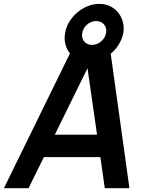

<svg xmlns="http://www.w3.org/2000/svg" viewBox="-38 -985 756 1005"><path d="M487.5 -162.5H191.5L111.5 0H-17.5L328 -705Q311.5 -726 304.2 -754.2Q297 -782.5 303 -812.5Q307.5 -842.5 324.5 -870.5Q341.5 -898.5 366.2 -919.5Q391 -940.5 421.2 -952.8Q451.5 -965 481.5 -964.5Q512 -965 537.5 -952.8Q563 -940.5 580.2 -919.5Q597.5 -898.5 605 -870.5Q612.5 -842.5 607.5 -812.5Q601 -781 584.2 -753Q567.5 -725 541.5 -704L639.5 0H510.5ZM392.5 -812.5Q387.5 -787 402.5 -768Q417.5 -750 444 -750Q470 -750 491 -768Q512.5 -786.5 517.5 -812.5Q519.5 -825.5 516.8 -836.8Q514 -848 506.8 -856.5Q499.5 -865 489 -870Q478.5 -875 465.5 -875Q439.5 -875 418 -856.5Q397 -838.5 392.5 -812.5ZM470 -280 420 -628 249 -280Z"/></svg>

Font: Russisch Sans
Style: Bold Italic
Weight: 700
Italic angle: -10°
Designer: Michael Sharanda (font) & Cristiano Sobral (main changes)
Foundry: Michael Sharanda
Version: Version 2.00;September 8, 2020;FontCreator 13.0.0.2681 64-bi